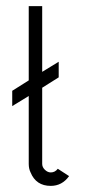

<svg xmlns="http://www.w3.org/2000/svg" viewBox="-20 -601 292 628"><path d="M118 -65Q118 -54 127 -45.5Q136 -37 146 -37Q160 -37 169 -49L206 -25Q183 7 146 7Q98 7 80 -37Q74 -49 74 -65V-287L20 -254V-304L74 -338V-581H118V-366L172 -399V-348L118 -314Z"/></svg>

Font: Bhavuka
Style: Regular
Weight: 400
Version: 2.94.0; ttfautohint (v1.2) -l 7 -r 28 -G 50 -x 13 -D deva -f